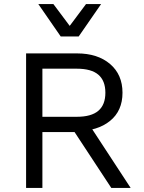

<svg xmlns="http://www.w3.org/2000/svg" viewBox="-20 -922 705 942"><path d="M358 -660Q459 -660 520 -608Q581 -556 581 -467Q581 -378 519.5 -328.5Q458 -279 357 -279L350 -274H188V0H108V-660ZM357 -349Q428 -349 462.5 -378.5Q497 -408 497 -467Q497 -526 462.5 -555.5Q428 -585 357 -585H188V-349ZM403 -333 621 0H526L336 -289ZM476 -902 366 -743H278L168 -902H242L322 -795L402 -902Z"/></svg>

Font: Work Sans
Style: Regular
Weight: 400
Designer: Wei Huang
Foundry: Wei Huang
Version: Version 2.006; ttfautohint (v1.8.1.43-b0c9)